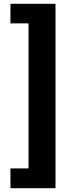

<svg xmlns="http://www.w3.org/2000/svg" viewBox="-20 -770 372 1010"><path d="M35 116H130V-647H35V-750H272V220H35Z"/></svg>

Font: Teachers[wght]
Style: Regular
Weight: 400
Designer: Alfredo Marco Pradil & Chank Diesel
Version: Version 1.000;Glyphs 3.1.2 (3151)